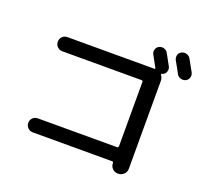

<svg xmlns="http://www.w3.org/2000/svg" viewBox="-139 -997 1279 1184"><g transform="rotate(20 500.0 -405.5)"><path d="M774.4 -789.1Q809.6 -725.6 815.4 -714.8Q823.2 -700.2 818.4 -682.6Q813.5 -665 796.9 -658.2Q795.9 -658.2 793.5 -657.2Q791 -656.2 790 -656.2Q784.2 -654.3 788.1 -648.4Q799.8 -633.8 799.8 -613.3V-37.1Q799.8 -14.6 784.2 0Q768.6 14.6 746.6 14.6Q724.6 14.6 710 0Q695.3 -14.6 695.3 -37.1Q695.3 -44.9 686.5 -44.9H166Q146.5 -44.9 133.3 -58.6Q120.1 -72.3 120.1 -91.3Q120.1 -110.4 133.3 -123.5Q146.5 -136.7 166 -136.7H685.5Q694.3 -136.7 695.3 -146.5V-569.3Q695.3 -577.1 685.5 -577.1H166Q147.5 -577.1 133.8 -590.3Q120.1 -603.5 120.1 -623.5Q120.1 -643.6 133.3 -656.7Q146.5 -669.9 166 -669.9H737.3Q745.1 -669.9 740.2 -677.7Q706.1 -739.3 700.2 -751Q692.4 -765.6 697.3 -781.7Q702.1 -797.9 716.8 -805.7Q732.4 -813.5 749.5 -808.6Q766.6 -803.7 774.4 -789.1ZM918.9 -802.7Q947.3 -752.9 960.9 -726.6Q968.8 -710.9 963.4 -694.3Q958 -677.7 942.4 -669.9Q926.8 -663.1 909.2 -668.5Q891.6 -673.8 883.8 -690.4Q871.1 -715.8 842.8 -764.6Q835 -779.3 839.4 -796.9Q843.8 -814.5 860.4 -821.3Q876 -829.1 893.1 -823.7Q910.2 -818.4 918.9 -802.7Z"/></g></svg>

Font: Rounded Mgen+ 2p medium
Style: Regular
Weight: 500
Designer: [Source Han Sans]
Ryoko NISHIZUKA  (kana & ideographs); Paul D. Hunt (Latin, Greek & Cyrillic); Wenlong ZHANG  (bopomofo
Version: Version 1.059.20150602